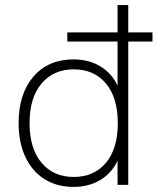

<svg xmlns="http://www.w3.org/2000/svg" viewBox="-20 -725 618 753"><path d="M268 8Q203 8 154.5 -22.5Q106 -53 79.5 -109.5Q53 -166 53 -242Q53 -357 111 -424.5Q169 -492 268 -492Q329 -492 374 -464.5Q419 -437 441 -389V-562H244V-598H441V-705H483V-598H578V-562H483V0H441V-95Q419 -47 374 -19.5Q329 8 268 8ZM269 -31Q349 -31 395.5 -86.5Q442 -142 442 -242Q442 -342 395.5 -397.5Q349 -453 269 -453Q190 -453 143 -397.5Q96 -342 96 -242Q96 -142 143 -86.5Q190 -31 269 -31Z"/></svg>

Font: Nunito Sans ExtraLight
Style: Regular
Weight: 200
Designer: Vernon Adams
Foundry: Vernon Adams
Version: Version 3.006; ttfautohint (v1.8.3)